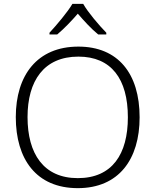

<svg xmlns="http://www.w3.org/2000/svg" viewBox="-20 -967 808 997"><path d="M412 -947H356C331 -904 274 -837 237 -797V-788H277C313 -818 352 -859 384 -896C416 -859 454 -817 490 -788H532V-797C494 -836 436 -904 412 -947ZM705 -358C705 -585 593 -725 387 -725C173 -725 62 -576 62 -359C62 -141 168 10 384 10C597 10 705 -140 705 -358ZM123 -359C123 -547 208 -673 387 -673C558 -673 644 -557 644 -358C644 -167 563 -42 384 -42C206 -42 123 -169 123 -359Z"/></svg>

Font: Noto Sans Khmer UI Light
Style: Regular
Weight: 300
Designer: Danh Hong and the Monotype Design Team
Foundry: Monotype Imaging Inc.
Version: Version 2.002